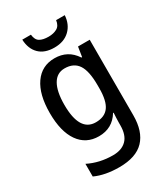

<svg xmlns="http://www.w3.org/2000/svg" viewBox="-237 -852 1039 1194"><g transform="rotate(-30 283.0 -254.5)"><path d="M243 -549Q290 -549 327 -529.5Q364 -510 391 -469H396L407 -539H491V3Q491 119 433.5 179.5Q376 240 255 240Q154 240 82 207V116Q162 156 258 156Q321 156 355.5 121.5Q390 87 390 17V0Q390 -14 391 -35.5Q392 -57 393 -72H389Q339 10 242 10Q150 10 99 -62.5Q48 -135 48 -268Q48 -401 99.5 -475Q151 -549 243 -549ZM266 -463Q210 -463 181 -412.5Q152 -362 152 -267Q152 -75 268 -75Q332 -75 362 -116Q392 -157 392 -248V-270Q392 -372 361.5 -417.5Q331 -463 266 -463ZM433 -749Q429 -685 388 -645.5Q347 -606 278 -606Q208 -606 169.5 -644Q131 -682 128 -749H190Q194 -710 217 -696.5Q240 -683 280 -683Q315 -683 340.5 -697Q366 -711 371 -749Z"/></g></svg>

Font: Noto Sans Thai SemCond Med
Style: Regular
Weight: 500
Width: 4
Designer: Monotype Design Team
Foundry: Monotype Imaging Inc.
Version: Version 2.002; ttfautohint (v1.8.4.7-5d5b)